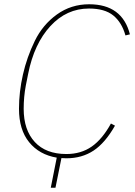

<svg xmlns="http://www.w3.org/2000/svg" viewBox="-20 -730 635 900"><path d="M218 150 246 9Q164 -5 116.5 -63.5Q69 -122 69 -220Q69 -299 87.5 -380.5Q106 -462 143 -538Q180 -614 246.5 -662Q313 -710 398 -710Q553 -710 589 -569L568 -564Q551 -625 511 -657.5Q471 -690 397 -690Q292 -690 216 -607.5Q140 -525 112 -384L101 -329Q91 -276 91 -220Q91 -121 143 -64.5Q195 -8 291 -8Q360 -8 410 -43Q460 -78 500 -151L519 -141Q473 -60 418.5 -24Q364 12 291 12Q280 12 268 11L240 150Z"/></svg>

Font: IBM Plex Sans Thin
Style: Italic
Weight: 100
Italic angle: -11.31°
Designer: Mike Abbink, Paul van der Laan, Pieter van Rosmalen
Foundry: Bold Monday
Version: Version 3.0